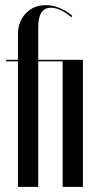

<svg xmlns="http://www.w3.org/2000/svg" viewBox="-20 -728 387 748"><path d="M50 -495V-594Q50 -644 80.5 -676Q111 -708 159 -708Q185 -708 212 -697Q239 -686 262 -666L258 -661Q238 -678 217 -688Q196 -698 179 -698Q129 -698 129 -623V-495H303V0H224V-489H129V0H50V-489H4V-495Z"/></svg>

Font: Moniqa SemBd Narrow Display
Style: Regular
Weight: 600
Width: 4
Designer: Rajesh Rajput
Foundry: Rajesh Rajput
Version: Version 1.000